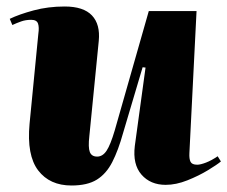

<svg xmlns="http://www.w3.org/2000/svg" viewBox="-20 -555 700 591"><path d="M10 -497Q39 -511 83.5 -523Q128 -535 179 -535Q237 -535 263 -507.5Q289 -480 284 -429L255 -136Q251 -101 256.5 -87Q262 -73 279 -73Q296 -73 308 -91Q320 -109 333 -153L438 -521H585L563 -84Q562 -66 566.5 -57Q571 -48 587 -48Q597 -48 614 -54.5Q631 -61 650 -74L660 -58Q648 -48 620 -31Q592 -14 557 0Q522 14 490 14Q443 14 415.5 -17.5Q388 -49 395 -106L428 -347L419 -348L359 -146Q344 -92 325.5 -56Q307 -20 278 -2Q249 16 200 16Q133 16 97.5 -30.5Q62 -77 71 -174L98 -451Q101 -471 97 -482.5Q93 -494 76 -494Q59 -494 45 -489Q31 -484 18 -478Z"/></svg>

Font: Literata 72pt ExtraBold
Style: Italic
Weight: 800
Italic angle: -2°
Designer: Latin by Veronika Burian and Jose Scaglione. Greek by Irene Vlachou. Cyrillic by Vera Evstafieva
Foundry: TypeTogether
Version: Version 3.002